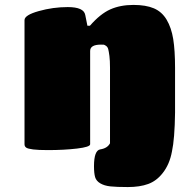

<svg xmlns="http://www.w3.org/2000/svg" viewBox="-20 -609 737 784"><path d="M694.8 -332V-148.9Q693.4 -42 682.1 9.8Q672.4 62.5 644 98.1Q619.1 129.9 585 142.3Q550.8 154.8 502 154.8Q455.6 154.8 430.7 152.1Q405.8 149.4 389.4 139.6Q373 129.9 368.4 114.3Q363.8 98.6 363.8 69.8Q363.8 5.4 389.2 1Q418.5 -3.4 429.2 -23.9V-333Q429.2 -361.3 426.8 -380.4Q424.3 -399.4 421.9 -408.4Q419.4 -417.5 412.8 -421.9Q406.2 -426.3 403.6 -426.5Q400.9 -426.8 392.1 -426.8Q348.1 -426.8 348.1 -400.9V-20Q348.1 -8.8 294.7 -2.4Q241.2 3.9 175.8 3.9Q136.2 3.9 115 1.2Q93.8 -1.5 86.9 -6.3Q80.1 -11.2 80.1 -20V-526.9Q80.1 -547.4 138.2 -563.7Q196.3 -580.1 256.8 -580.1Q322.3 -580.1 328.1 -547.9L336.9 -503.9H347.2Q389.2 -552.2 430.2 -570.6Q471.2 -588.9 524.9 -588.9Q575.7 -588.9 608.4 -575Q641.1 -561 660.4 -528.6Q679.7 -496.1 687.3 -449.7Q694.8 -403.3 694.8 -332Z"/></svg>

Font: GGS TheRock Black
Style: Regular
Weight: 900
Designer: Rodrigo Fuenzalida (2012); Goodgame Studios (2014)
Foundry: Rodrigo Fuenzalida,2012;  GGS,2014
Version: Version 1.002 | FøM Mod